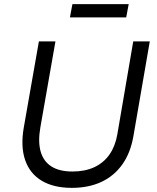

<svg xmlns="http://www.w3.org/2000/svg" viewBox="-20 -900 758 928"><path d="M95 -284 168 -700H248L175 -284Q163 -215 176.5 -167.5Q190 -120 228.5 -95.5Q267 -71 330 -71Q391 -71 436 -92Q481 -113 509 -153Q537 -193 547 -250L624 -700H704L625 -243Q611 -161 571 -105Q531 -49 469.5 -20.5Q408 8 327 8Q239 8 181.5 -26.5Q124 -61 101.5 -126.5Q79 -192 95 -284ZM330 -880H602L590 -816H318Z"/></svg>

Font: Fixel Italic Variable Display Thin
Style: Italic
Weight: 100
Italic angle: -10°
Designer: AlfaBravo + MacPaw
Foundry: Kyrylo Tkachov, Marchela Mozhyna, Serhii Makarenko, Maria Weinstein, Zakhar Kryvoshyya
Version: Version 1.210;Glyphs 3.2 (3217)